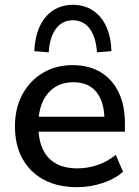

<svg xmlns="http://www.w3.org/2000/svg" viewBox="-20 -767 577 796"><path d="M300 9Q220 9 162.5 -21.5Q105 -52 73.5 -108.5Q42 -165 42 -243Q42 -319 73 -376Q104 -433 158 -465Q212 -497 281 -497Q349 -497 397.5 -467.5Q446 -438 472 -384Q498 -330 498 -255V-221H122V-283H430L413 -269Q413 -344 380 -385Q347 -426 285 -426Q238 -426 205.5 -404Q173 -382 156 -343Q139 -304 139 -252V-246Q139 -188 157.5 -148.5Q176 -109 212 -89Q248 -69 301 -69Q343 -69 383.5 -82.5Q424 -96 460 -125L490 -55Q457 -25 405 -8Q353 9 300 9ZM182 -550 122 -555Q125 -615 145 -658Q165 -701 200.5 -724Q236 -747 282 -747Q329 -747 364.5 -724Q400 -701 420 -658Q440 -615 442 -555L382 -550Q378 -613 352 -648Q326 -683 282 -683Q238 -683 212 -648Q186 -613 182 -550Z"/></svg>

Font: Nunito Sans 12pt ExtraLight SemiBold
Style: Regular
Weight: 600
Version: Version 3.101;gftools[0.9.27]